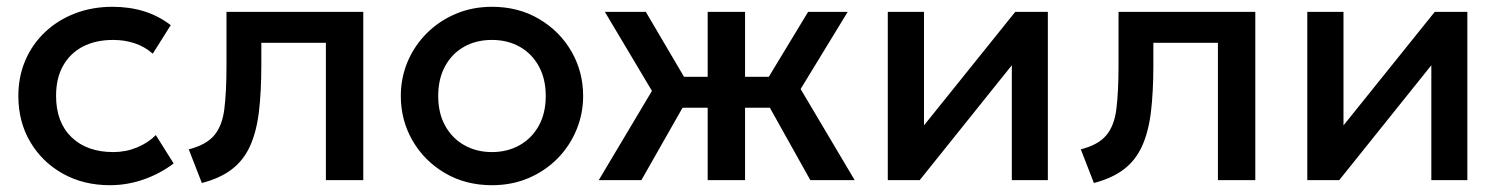

<svg xmlns="http://www.w3.org/2000/svg" viewBox="-20 -530 4415 565"><path d="M303.5 15Q225.5 15 164.5 -19.2Q103.5 -53.5 68.8 -112.8Q34 -172 34 -247.5Q34 -304.5 54.5 -352.2Q75 -400 112.5 -435.5Q150 -471 200.8 -490.5Q251.5 -510 311 -510Q361 -510 403.8 -496.8Q446.5 -483.5 482.5 -456L429.5 -372Q406.5 -392.5 376.8 -402.5Q347 -412.5 313.5 -412.5Q261.5 -412.5 224 -393Q186.5 -373.5 165.8 -336.8Q145 -300 145 -248Q145 -170.5 190.2 -126.5Q235.5 -82.5 313.5 -82.5Q350.5 -82.5 383.5 -96.2Q416.5 -110 438.5 -132.5L491 -49Q451.5 -19 403 -2Q354.5 15 303.5 15Z M574 8.5 535.5 -90.5Q586.5 -103.5 610.2 -131.5Q634 -159.5 640.2 -209.5Q646.5 -259.5 646.5 -338.5V-495H1049V0H939V-404H749V-338.5Q749 -259 741.8 -200Q734.5 -141 715.5 -99.5Q696.5 -58 662.2 -31.8Q628 -5.5 574 8.5Z M1427.5 15Q1350 15 1289.2 -20.8Q1228.5 -56.5 1194 -116.2Q1159.5 -176 1159.5 -247.5Q1159.5 -300.5 1179.2 -347.8Q1199 -395 1235.2 -431.5Q1271.5 -468 1320.5 -489Q1369.5 -510 1428 -510Q1505.5 -510 1566.2 -474.2Q1627 -438.5 1661.5 -378.8Q1696 -319 1696 -247.5Q1696 -195 1676.2 -147.5Q1656.5 -100 1620.5 -63.5Q1584.5 -27 1535.5 -6Q1486.5 15 1427.5 15ZM1427.5 -82.5Q1473.5 -82.5 1509.2 -102.8Q1545 -123 1565.5 -160Q1586 -197 1586 -247.5Q1586 -298 1565.5 -335.2Q1545 -372.5 1509.2 -392.5Q1473.5 -412.5 1427.5 -412.5Q1381.5 -412.5 1345.8 -392.5Q1310 -372.5 1289.8 -335.2Q1269.5 -298 1269.5 -247.5Q1269.5 -197 1290 -160Q1310.5 -123 1346.2 -102.8Q1382 -82.5 1427.5 -82.5Z M2062.5 0V-213H1927V-304H2062.5V-495H2172.5V-304H2307.5V-213H2172.5V0ZM1742 0 1898.5 -262.5 1760 -495H1880.5L2017 -263L1867.5 0ZM2364.5 0 2217.5 -263 2358 -495H2474.5L2336 -268L2495 0Z M2592.5 0V-495H2699V-161L2967.5 -495H3063.5V0H2957.5V-338L2686.5 0Z M3199 8.5 3160.5 -90.5Q3211.5 -103.5 3235.2 -131.5Q3259 -159.5 3265.2 -209.5Q3271.5 -259.5 3271.5 -338.5V-495H3674V0H3564V-404H3374V-338.5Q3374 -259 3366.8 -200Q3359.5 -141 3340.5 -99.5Q3321.5 -58 3287.2 -31.8Q3253 -5.5 3199 8.5Z M3827 0V-495H3933.5V-161L4202 -495H4298V0H4192V-338L3921 0Z"/></svg>

Font: Geologica Roman
Style: Regular
Weight: 400
Designer: Sindre Bremnes, Frode Helland
Foundry: Monokrom Skriftforlag AS
Version: Version 1.010;gftools[0.9.28]